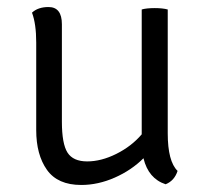

<svg xmlns="http://www.w3.org/2000/svg" viewBox="-20 -517 586 546"><path d="M83 -147V-396Q83 -449 71 -481Q88 -497 118 -497Q156 -497 156 -448V-171Q156 -108 172 -83Q188 -58 228 -58Q268 -58 311 -79.5Q354 -101 383 -135V-490Q389 -492 399 -493Q409 -494 420 -494Q431 -494 440.5 -493Q450 -492 457 -490V-138Q457 -58 485 -31Q476 -3 451 7Q402 -9 388 -67Q354 -33 306.5 -12Q259 9 211 9Q144 9 113.5 -34Q83 -77 83 -147Z"/></svg>

Font: Signika
Style: Light
Weight: 300
Designer: Anna Giedrys
Foundry: Anna Giedrys
Version: Version 1.001